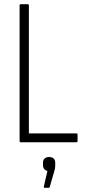

<svg xmlns="http://www.w3.org/2000/svg" viewBox="-20 -675 408 911"><path d="M79 0Q73 0 73 -6V-649Q73 -655 79 -655H112Q115 -655 116 -653.5Q117 -652 117 -649V-42H343Q348 -42 348 -36V-6Q348 0 343 0ZM191 216Q187 216 188 210L205 136Q196 134 190 127Q184 120 184 108V97Q184 84 192 77Q200 70 212 70Q227 70 234.5 77Q242 84 242 97V109Q242 118 240.5 126Q239 134 236 143L216 212Q215 216 211 216Z"/></svg>

Font: Sofia Sans Condensed Light
Style: Regular
Weight: 300
Designer: Botio Nikoltchev, Ani Petrova
Foundry: lettersoup
Version: Version 4.101